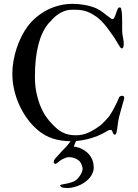

<svg xmlns="http://www.w3.org/2000/svg" viewBox="-20 -726 713 993"><path d="M291 233.9Q291 231 295.2 229.7Q299.3 228.5 305.2 227.1Q311 226.1 318.1 224.9Q325.2 223.6 333 221.7Q340.8 219.7 347.9 217.5Q355 215.3 360.8 212.9Q371.1 208.5 379.4 200Q387.7 191.4 394 181.9Q400.4 172.4 403.8 163.1Q407.2 153.8 407.2 147.9Q407.2 138.2 403.1 128.2Q398.9 118.2 394.5 111.3Q384.8 100.1 369.6 93.5Q354.5 86.9 335.4 86.9Q327.1 86.9 319.6 90.1Q312 93.3 305.2 96.2Q295.4 100.6 286.6 108.4Q277.8 116.2 269 120.6L266.1 121.6Q264.2 121.6 261.7 119.6Q259.3 117.7 257.8 116.7Q257.8 109.9 258.8 105.7Q259.8 101.6 263.7 96.2Q265.6 93.8 270.5 88.4Q275.4 83 280.8 77.1Q286.1 71.3 290.8 66.2Q295.4 61 296.9 59.1Q302.2 53.7 310.5 45.2Q318.8 36.6 325.2 29.8Q332 21.5 336.7 15.4Q341.3 9.3 345.2 4.4Q294.9 3.9 252.9 -9.5Q210.9 -22.9 173.8 -54.7Q143.6 -80.6 119.6 -114Q95.7 -147.5 78.9 -185.1Q62 -222.7 53 -262.9Q43.9 -303.2 43.9 -342.8V-349.6Q43.9 -378.4 49.6 -410.4Q55.2 -442.4 65.4 -474.1Q75.7 -505.9 90.3 -535.6Q105 -565.4 123.5 -590.3Q144 -617.2 169.7 -638.4Q195.3 -659.7 224.9 -674.8Q254.4 -689.9 287.6 -698Q320.8 -706.1 356.4 -706.1Q386.2 -706.1 418 -700.4Q449.7 -694.8 476.6 -683.6Q498.5 -673.3 516.4 -658.9Q534.2 -644.5 554.2 -630.4Q556.2 -627.9 558.3 -627.4Q560.5 -627 562.5 -627Q566.9 -627 570.3 -633.3Q575.7 -642.6 580.1 -657Q584.5 -671.4 589.8 -681.6Q591.8 -686 594.2 -686.8Q596.7 -687.5 599.6 -687.5Q603 -687.5 604.7 -685.1Q606.4 -682.6 606.4 -681.6Q610.4 -664.6 611.1 -647.5Q611.8 -630.4 611.8 -611.8V-583.5Q611.8 -577.1 611.8 -570.8Q611.8 -564.5 612.3 -557.6Q614.3 -539.1 617.2 -525.4Q620.1 -511.7 620.1 -499Q620.1 -491.7 617.9 -483.6Q615.7 -475.6 608.9 -475.6Q606 -475.6 600.8 -482.9Q595.7 -490.2 590.3 -499.3Q585 -508.3 579.8 -517.1Q574.7 -525.9 572.8 -528.8Q559.1 -548.3 546.6 -565.9Q534.2 -583.5 521.2 -598.9Q508.3 -614.3 493.9 -627.2Q479.5 -640.1 461.9 -650.4Q446.8 -659.7 433.1 -664.8Q419.4 -669.9 406.5 -672.4Q393.6 -674.8 380.9 -675.3Q368.2 -675.8 355 -675.8Q334.5 -675.8 317.1 -670.2Q299.8 -664.6 284.7 -654.8Q269.5 -645 256.6 -632.3Q243.7 -619.6 231.4 -605.5Q196.3 -564 178.5 -494.9Q160.6 -425.8 160.6 -329.6Q160.6 -281.7 169.2 -242.9Q177.7 -204.1 190.4 -174.1Q203.1 -144 218.5 -122.3Q233.9 -100.6 247.6 -86.9Q262.2 -71.3 275.6 -59.8Q289.1 -48.3 303.7 -41Q318.4 -33.7 335.4 -30Q352.5 -26.4 374 -26.4Q406.7 -26.4 438 -40.5Q469.2 -54.7 499 -77.6Q505.4 -82.5 512.2 -89.4Q519 -96.2 525.6 -103Q532.2 -109.9 537.8 -116.5Q543.5 -123 547.4 -128.4Q563 -152.8 574.7 -175.8Q586.4 -198.7 596.2 -223.1Q601.1 -230.5 613.3 -230.5Q618.7 -230.5 620.6 -226.6Q622.6 -222.7 622.6 -217.3Q614.7 -190.4 608.9 -168.7Q603 -147 596.2 -122.6Q591.8 -105 589.8 -88.1Q587.9 -71.3 585.9 -58.3Q584 -45.4 581.5 -37.6Q579.1 -29.8 573.7 -29.8Q569.8 -29.8 567.4 -32.7Q564.9 -35.6 562.5 -42Q561.5 -46.9 559.3 -50.5Q557.1 -54.2 551.8 -54.2Q546.4 -54.2 541.7 -52.2Q537.1 -50.3 530.3 -46.1Q523.4 -42 513.2 -36.4Q502.9 -30.8 485.8 -23.4Q460 -13.2 431.4 -6.1Q402.8 1 373.5 3.4Q371.6 7.3 370.4 10Q369.1 12.7 367.9 15.6Q366.7 18.6 365.2 22.5Q363.8 26.4 361.8 32.2Q376.5 33.7 390.6 38.8Q404.8 43.9 417.2 52.2Q429.7 60.5 439.7 71.5Q449.7 82.5 455.6 96.2Q460.9 107.4 462.9 119.6Q464.8 131.8 464.8 144.5Q464.8 154.3 459.5 167.2Q454.1 180.2 446.8 189.9Q438.5 201.2 424.3 212.2Q410.2 223.1 395.5 230Q382.8 236.3 364 241.5Q345.2 246.6 328.6 246.6Q323.2 246.1 317.4 245.8Q311.5 245.6 306.4 244.6Q301.3 243.7 297.1 241.2Q293 238.8 291 233.9Z"/></svg>

Font: IM FELL French Canon SC
Style: Regular
Weight: 400
Designer: Igino Marini
Foundry: Igino Marini
Version: 3.00